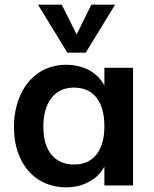

<svg xmlns="http://www.w3.org/2000/svg" viewBox="-20 -796 659 824"><path d="M551 -505V0H428V-81Q405 -38 362 -16Q319 8 264 8Q199 8 147 -24Q97 -55 68 -115Q40 -172 40 -252Q40 -328 69 -391Q97 -451 148 -485Q199 -518 264 -518Q318 -518 362 -495Q406 -471 428 -429V-505ZM298 -90Q360 -90 394 -133Q428 -176 428 -254Q428 -334 394 -377Q360 -420 297 -420Q236 -420 201 -376Q166 -330 166 -252Q166 -175 201 -132Q236 -90 298 -90ZM372 -776H474L348 -570H269L143 -776H245L309 -648Z"/></svg>

Font: PRinguin Sans
Style: Bold
Weight: 700
Designer: Vernon Adams
Foundry: Vernon Adams
Version: ""